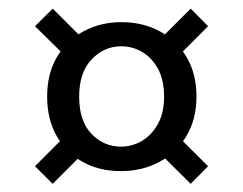

<svg xmlns="http://www.w3.org/2000/svg" viewBox="-20 -606 577 455"><path d="M268.1 -553.5Q318.7 -553.5 358.9 -531.7Q399 -509.8 422.3 -470.5Q445.6 -431.3 445.6 -377Q445.6 -323.5 421.9 -283.9Q398.3 -244.2 357.7 -222.3Q317.2 -200.5 266.6 -200.5Q215.3 -200.5 176 -222.3Q136.7 -244.2 114.2 -283.9Q91.7 -323.5 91.7 -377Q91.7 -431.3 114.7 -470.5Q137.7 -509.8 177.8 -531.7Q217.8 -553.5 268.1 -553.5ZM267.4 -496.3Q226.7 -496.3 197.2 -465.3Q167.6 -434.4 167.6 -377Q167.6 -319.1 196.8 -288.8Q226 -258.5 266.6 -258.5Q293.1 -258.5 316.3 -272.1Q339.5 -285.7 354.2 -312.3Q368.9 -338.8 368.9 -377Q368.9 -415.9 354.6 -442.5Q340.2 -469.1 317.1 -482.7Q294.1 -496.3 267.4 -496.3ZM188.5 -502 146.5 -461.6 62.9 -543.9 104.9 -585.6ZM387.2 -457.8 347.5 -501.2 431.9 -585.6 473.1 -543.9ZM350.5 -251 391.8 -292.9 473.1 -212.1 431.9 -170.4ZM146.5 -295.9 190.8 -256.3 104.9 -170.4 62.9 -212.1Z"/></svg>

Font: Poppins Variable
Style: Regular
Weight: 100
Designer: Jonny Pinhorn
Foundry: Indian Type Foundry
Version: Version 6.000